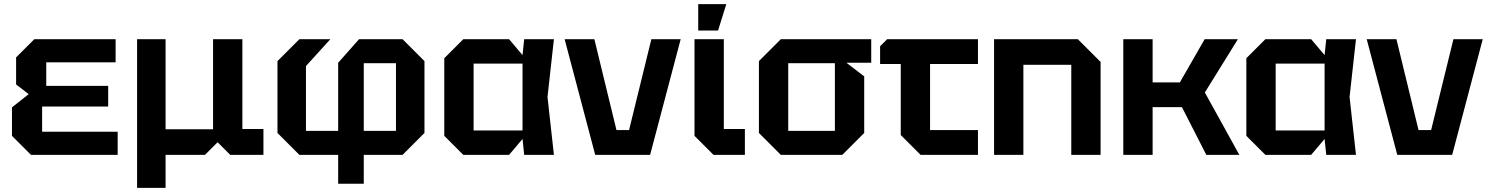

<svg xmlns="http://www.w3.org/2000/svg" viewBox="-20 -750 7211 930"><path d="M130 0 38 -92V-230L119 -294L58 -341V-472L146 -560H540V-448H204V-334H504V-234H184V-112H550V0Z M644 160V-560H782V-124H1012V-560H1154V-125H1256V0H1095L1034 -61L973 0H782V160Z M1742 -116H1898V-444H1742ZM1430 0 1324 -106V-454L1430 -560H1580L1462 -430V-116H1618V-446L1719 -560H1930L2036 -454V-106L1930 0H1742V140H1618V0Z M2224 0 2132 -92V-468L2224 -560H2446L2511 -483L2519 -560H2663L2632 -280L2663 0H2519L2511 -77L2446 0ZM2274 -118H2511V-442H2274Z M2863 0 2715 -560H2859L2966 -120H3027L3135 -560H3277L3129 0Z M3344 -560H3486V-125H3588V0H3436L3344 -92ZM3362 -602V-730H3498L3458 -602Z M3656 -106V-454L3762 -560H4200V-446H4080L4166 -380V-106L4060 0H3762ZM3798 -116H4024V-444H3798Z M4343 -96V-440H4243V-526L4277 -560H4717V-440H4485V-120H4717V0H4439Z M4795 0V-560H5201L5311 -450V0H5169V-436H4937V0Z M5421 0V-560H5563V-351H5695L5815 -560H5976L5816 -302L5983 0H5823L5705 -231H5563V0Z M6109 0 6017 -92V-468L6109 -560H6331L6396 -483L6404 -560H6548L6517 -280L6548 0H6404L6396 -77L6331 0ZM6159 -118H6396V-442H6159Z M6748 0 6600 -560H6744L6851 -120H6912L7020 -560H7162L7014 0Z"/></svg>

Font: Tektur SemiBold
Style: Regular
Weight: 600
Designer: Adam Jagosz
Foundry: Adam Jagosz
Version: Version 1.005;gftools[0.9.30]